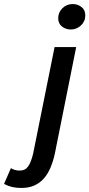

<svg xmlns="http://www.w3.org/2000/svg" viewBox="-148 -724 442 950"><path d="M-42 206Q-67 206 -87 201.5Q-107 197 -128 186L-94 108Q-75 120 -50 120Q-23 120 -8.5 99Q6 78 16 36L122 -491H229L123 38Q115 74 102 105Q89 136 69.5 158.5Q50 181 22.5 193.5Q-5 206 -42 206ZM202 -578Q178 -578 159 -592.5Q140 -607 140 -634Q140 -663 161 -683.5Q182 -704 212 -704Q236 -704 255 -689.5Q274 -675 274 -648Q274 -618 252.5 -598Q231 -578 202 -578Z"/></svg>

Font: TypoPRO Source Sans Pro
Style: Italic
Weight: 600
Italic angle: -11°
Designer: Paul D. Hunt
Foundry: Adobe Systems Incorporated
Version: Version 1.075;PS 2.000;hotconv 1.0.86;makeotf.lib2.5.63406